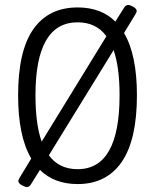

<svg xmlns="http://www.w3.org/2000/svg" viewBox="-20 -736 624 774"><path d="M88 18Q81 18 67.5 10.5Q54 3 54 -7Q54 -10 56 -13.5Q58 -17 60 -21L106 -97Q53 -186 53 -352Q53 -531 114.5 -618.5Q176 -706 293 -706Q388 -706 445 -649L479 -703Q486 -716 497 -716Q504 -716 517.5 -708.5Q531 -701 531 -691Q531 -688 529 -684.5Q527 -681 525 -677L480 -603Q532 -515 532 -352Q532 -172 470.5 -83Q409 6 293 6Q199 6 141 -51L106 5Q99 18 88 18ZM123 -352Q123 -235 148 -165L409 -590Q368 -646 293 -646Q123 -646 123 -352ZM293 -54Q462 -54 462 -352Q462 -465 438 -534L177 -110Q218 -54 293 -54Z"/></svg>

Font: Asap Condensed Light
Style: Regular
Weight: 300
Width: 3
Designer: Pablo Cosgaya
Foundry: Omnibus-Type
Version: Version 3.001; ttfautohint (v1.8.4.7-5d5b)